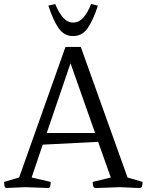

<svg xmlns="http://www.w3.org/2000/svg" viewBox="-33 -933 728 953"><path d="M2 0Q-9 1 -11 -12Q-13 -25 -13 -30L62 -52L292 -700H368L600 -52L675 -30Q675 -25 673 -12.5Q671 0 660 0Q660 0 653.5 0Q647 0 626 -1Q605 -2 561 -4Q507 -2 482 -1Q457 0 449.5 0Q442 0 442 0Q431 0 429 -12Q427 -24 427 -30L517 -52L454 -229L179 -215L124 -52L219 -30Q219 -24 217 -11.5Q215 1 204 0L93 -4ZM199 -273H439L317 -619ZM330 -754Q285 -754 258 -793Q231 -832 207 -905L241 -913Q258 -871 280 -846Q302 -821 330 -821Q359 -821 381 -846Q403 -871 419 -913L453 -905Q429 -832 402 -793Q375 -754 330 -754Z"/></svg>

Font: Mate
Style: Regular
Weight: 400
Designer: Eduardo Rodriguez Tunni
Foundry: Eduardo Rodriguez Tunni
Version: Version 1.003; ttfautohint (v1.8.4.7-5d5b);gftools[0.9.24]